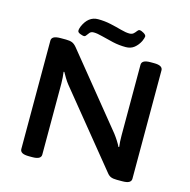

<svg xmlns="http://www.w3.org/2000/svg" viewBox="-122 -984 1094 1105"><g transform="rotate(15 425.0 -431.0)"><path d="M148 2Q119 2 106.5 -5.5Q94 -13 94 -27V-673Q94 -687 106.5 -694.5Q119 -702 148 -702H179Q202 -702 216 -696.5Q230 -691 244 -674L588 -251Q601 -234 613 -215Q625 -196 631 -183L635 -184Q633 -198 632 -215.5Q631 -233 631 -252V-673Q631 -687 643.5 -694.5Q656 -702 684 -702H703Q731 -702 743.5 -694.5Q756 -687 756 -673V-27Q756 -13 743.5 -5.5Q731 2 703 2H671Q649 2 636 -3Q623 -8 612 -22L260 -454Q248 -469 236.5 -488Q225 -507 218 -520L214 -519Q216 -504 217.5 -486.5Q219 -469 219 -451V-27Q219 -13 206.5 -5.5Q194 2 166 2ZM273 -748Q266 -748 250.5 -754Q235 -760 235 -770Q235 -777 237 -784Q239 -791 241 -796Q270 -863 328 -863Q367 -863 403.5 -855Q440 -847 470.5 -838.5Q501 -830 522 -830Q538 -830 547 -838.5Q556 -847 562 -855.5Q568 -864 575 -864Q585 -864 600 -855Q615 -846 615 -837Q615 -829 606 -808Q593 -782 572.5 -765.5Q552 -749 522 -749Q482 -749 444.5 -757.5Q407 -766 375.5 -774.5Q344 -783 324 -783Q308 -783 300 -774Q292 -765 286.5 -756.5Q281 -748 273 -748Z"/></g></svg>

Font: Asap Expanded SemiBold
Style: Regular
Weight: 600
Width: 7
Designer: Pablo Cosgaya
Foundry: Omnibus-Type
Version: Version 3.001; ttfautohint (v1.8.4.7-5d5b)